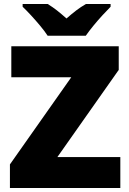

<svg xmlns="http://www.w3.org/2000/svg" viewBox="-20 -947 651 967"><path d="M586 0H30V-119L339 -558H37V-714H578V-595L269 -156H586ZM220 -767Q205 -790 182.5 -817Q160 -844 136.5 -869.5Q113 -895 94 -913V-927H220Q246 -911 267.5 -894Q289 -877 315 -854Q341 -877 364 -894.5Q387 -912 413 -927H537V-913Q520 -896 496.5 -870.5Q473 -845 450.5 -817.5Q428 -790 412 -767Z"/></svg>

Font: Noto Sans Georgian Black
Style: Regular
Weight: 900
Designer: Monotype Design Team, Akaki Razmadze
Foundry: Google LLC
Version: Version 2.005; ttfautohint (v1.8.4.7-5d5b)